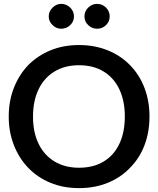

<svg xmlns="http://www.w3.org/2000/svg" viewBox="-20 -961 814 989"><path d="M387 8Q306 8 239.5 -19.5Q173 -47 125 -97Q78 -146 51.5 -213.5Q25 -281 25 -360Q25 -441 51.5 -508.5Q78 -576 125 -625Q173 -674 239.5 -701.5Q306 -729 387 -729Q468 -729 535.5 -701.5Q603 -674 650 -625Q699 -575 724.5 -507.5Q750 -440 750 -361Q750 -281 724.5 -213.5Q699 -146 650 -97Q603 -47 535.5 -19.5Q468 8 387 8ZM387 -97Q461 -97 514 -129Q567 -161 595 -220.5Q623 -280 623 -361Q623 -441 595 -500.5Q567 -560 514 -592.5Q461 -625 387 -625Q314 -625 260.5 -592.5Q207 -560 178.5 -500.5Q150 -441 150 -360Q150 -280 178.5 -221Q207 -162 260.5 -129.5Q314 -97 387 -97ZM361 -876Q361 -850 341.5 -831.5Q322 -813 295 -813Q270 -813 250.5 -832Q231 -851 231 -876Q231 -902 250.5 -921.5Q270 -941 295 -941Q322 -941 341.5 -922Q361 -903 361 -876ZM545 -876Q545 -850 526 -831.5Q507 -813 480 -813Q454 -813 434.5 -831.5Q415 -850 415 -876Q415 -903 434.5 -922Q454 -941 480 -941Q507 -941 526 -922Q545 -903 545 -876Z"/></svg>

Font: Aleo SemiBold
Style: Regular
Weight: 600
Designer: Alessio Laiso
Foundry: Alessio Laiso
Version: Version 2.001;gftools[0.9.29]